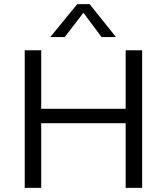

<svg xmlns="http://www.w3.org/2000/svg" viewBox="-20 -912 810 932"><path d="M670 -668V0H590V-314H180V0H100V-668H180V-384H590V-668ZM543 -732H473L385 -850L294 -732H224L355 -892H415Z"/></svg>

Font: Madhuban Light
Style: Regular
Weight: 300
Designer: jaikishan Patel
Foundry: MagicType
Version: Version 1.000